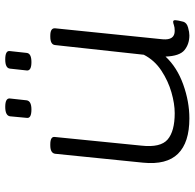

<svg xmlns="http://www.w3.org/2000/svg" viewBox="-25 -712 743 733"><g transform="rotate(-90 346.5 -345.5)"><path d="M261 6Q169 6 126 -37.5Q83 -81 92 -171L126 -507Q129 -525 158 -525H162Q193 -525 190 -507L157 -177Q149 -104 180.5 -77Q212 -50 281 -50Q317 -50 360.5 -62.5Q404 -75 443.5 -101Q483 -127 504 -168L541 -507Q543 -525 573 -525H577Q606 -525 605 -507L563 -96Q559 -50 595 -50Q609 -50 617 -53Q625 -56 630 -56Q636 -56 636 -48Q636 -45 634.5 -36.5Q633 -28 630 -17Q626 -4 608 1Q590 6 578 6Q545 6 522 -12.5Q499 -31 497 -85Q456 -41 390.5 -17.5Q325 6 261 6ZM476 -597Q442 -597 444 -615L451 -679Q453 -697 486 -697Q521 -697 518 -679L511 -615Q509 -597 476 -597ZM295 -597Q260 -597 263 -615L269 -679Q272 -697 305 -697Q339 -697 337 -679L330 -615Q327 -597 295 -597Z"/></g></svg>

Font: Asap Expanded Expanded Light
Style: Italic
Weight: 300
Width: 7
Italic angle: -6°
Designer: Pablo Cosgaya
Foundry: Omnibus-Type
Version: Version 3.001; ttfautohint (v1.8.4.7-5d5b)